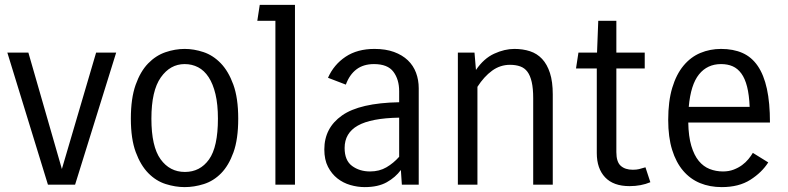

<svg xmlns="http://www.w3.org/2000/svg" viewBox="-20 -755 3223 785"><path d="M455 -540 287 0H176L10 -540H96L233 -64L373 -540Z M515 -270Q515 -353 534.5 -408Q554 -463 585.5 -495.5Q617 -528 656.5 -541.5Q696 -555 735 -555Q773 -555 812 -542Q851 -529 882.5 -496.5Q914 -464 934 -409Q954 -354 954 -270Q954 -186 934.5 -132Q915 -78 884 -46.5Q853 -15 813.5 -2.5Q774 10 735 10Q697 10 657.5 -2.5Q618 -15 586.5 -47Q555 -79 535 -133Q515 -187 515 -270ZM599 -270Q599 -156 636.5 -104Q674 -52 736 -52Q798 -52 834.5 -103Q871 -154 871 -270Q871 -328 861 -370Q851 -412 833 -439.5Q815 -467 790 -480Q765 -493 735 -493Q676 -493 637.5 -438.5Q599 -384 599 -270Z M1106 -670H1032L1042 -735H1186V0H1106Z M1623 0 1619 -60Q1597 -30 1561.5 -10Q1526 10 1471 10Q1442 10 1412.5 1.5Q1383 -7 1359.5 -25.5Q1336 -44 1321 -73Q1306 -102 1306 -144Q1306 -232 1378.5 -283Q1451 -334 1612 -337V-382Q1612 -430 1588.5 -461.5Q1565 -493 1509 -493Q1466 -493 1437.5 -471.5Q1409 -450 1394 -409L1321 -437Q1345 -491 1393 -523Q1441 -555 1511 -555Q1557 -555 1591 -542.5Q1625 -530 1647.5 -508.5Q1670 -487 1681 -457.5Q1692 -428 1692 -394V0ZM1493 -54Q1531 -54 1560 -71Q1589 -88 1612 -114V-274Q1497 -272 1443 -241.5Q1389 -211 1389 -150Q1389 -99 1419.5 -76.5Q1450 -54 1493 -54Z M1852 0V-540H1920L1926 -469Q1958 -516 2000.5 -535.5Q2043 -555 2083 -555Q2118 -555 2147 -545.5Q2176 -536 2196.5 -514Q2217 -492 2228.5 -456.5Q2240 -421 2240 -369V0H2160V-354Q2160 -393 2154 -419.5Q2148 -446 2136.5 -461.5Q2125 -477 2107 -483.5Q2089 -490 2065 -490Q2025 -490 1992 -466Q1959 -442 1932 -400V0Z M2639 -10Q2601 6 2554 6Q2488 6 2454 -30Q2420 -66 2420 -129V-475H2335L2345 -540H2421L2426 -670H2500V-540H2616V-475H2500V-133Q2500 -93 2518 -77Q2536 -61 2567 -61Q2582 -61 2592.5 -63.5Q2603 -66 2619 -71Z M3121 -91Q3095 -50 3048 -20Q3001 10 2931 10Q2882 10 2842 -6.5Q2802 -23 2773 -57Q2744 -91 2728 -142.5Q2712 -194 2712 -265Q2712 -341 2728.5 -396Q2745 -451 2774.5 -486.5Q2804 -522 2843.5 -538.5Q2883 -555 2928 -555Q2978 -555 3015.5 -538.5Q3053 -522 3078 -485.5Q3103 -449 3115.5 -392Q3128 -335 3128 -254H2794Q2795 -197 2806.5 -158.5Q2818 -120 2837 -97Q2856 -74 2881.5 -64Q2907 -54 2936 -54Q2960 -54 2979.5 -61.5Q2999 -69 3014 -80Q3029 -91 3040 -104.5Q3051 -118 3058 -130ZM2928 -493Q2872 -493 2838 -451Q2804 -409 2796 -318H3045Q3043 -367 3034.5 -400.5Q3026 -434 3011 -454.5Q2996 -475 2975.5 -484Q2955 -493 2928 -493Z"/></svg>

Font: Carrois Gothic
Style: Regular
Weight: 400
Designer: Ralph du Carrois
Foundry: Ralph du Carrois
Version: Version 1.002